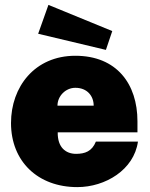

<svg xmlns="http://www.w3.org/2000/svg" viewBox="-20 -755 614 785"><path d="M178 -735 136 -617 413 -551 439 -628ZM216 -214H542V-259C542 -412 457 -527 288 -527C122 -527 25 -400 25 -252C25 -95 135 10 296 10C411 10 528 -61 544 -176H372C356 -136 327 -126 291 -126C249 -126 215 -152 216 -214ZM215 -323C215 -362 248 -396 288 -396C337 -396 363 -362 363 -323Z"/></svg>

Font: United Sans Black
Style: Regular
Weight: 900
Designer: Pablo Impallari, Rodrigo Fuenzalida (Modified by Dan O. Williams)
Version: Version 1.000;PS 001.000;hotconv 1.0.88;makeotf.lib2.5.64775